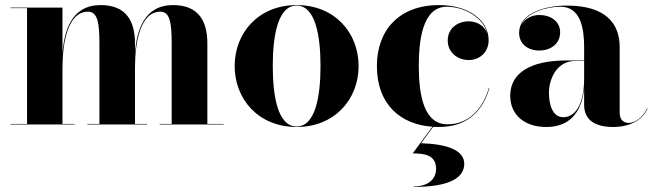

<svg xmlns="http://www.w3.org/2000/svg" viewBox="-20 -490 2571 756"><path d="M21 -2V0H273.5V-2H226V-223C226 -320.5 246.5 -444 326.5 -444C363.5 -444 371.5 -402 371.5 -318V-2H324V0H559V-2H511.5V-223C511.5 -320.5 531.5 -444 611.5 -444C648.5 -444 656 -402 656 -318V-2H608.5V0H861V-2H796.5V-319C796.5 -406 762.5 -470 661.5 -470C547.5 -470 518 -370.5 511.5 -280V-319C511.5 -406 477.5 -470 376.5 -470C262 -470 233 -370.5 226 -280V-460H21V-458H86.5V-2Z M904 -230C904 -100 997 10 1148 10C1299 10 1392 -100 1392 -230C1392 -360 1299 -470 1148 -470C997 -470 904 -360 904 -230ZM1054 -230C1054 -349 1074 -468 1148 -468C1222 -468 1242 -349 1242 -230C1242 -111 1222 8 1148 8C1074 8 1054 -111 1054 -230Z M1697 175C1697 214 1668 244 1609 244V246C1760 246 1808 205 1808 155C1808 99 1735 77 1638 74L1685.5 9.5C1692.5 10 1700 10 1707 10C1820.5 10 1881 -52.5 1907 -143.5H1905C1879.5 -57.5 1823.5 -0.5 1741.5 -0.5C1649 -0.5 1629 -115.5 1629 -230C1629 -324 1641.5 -463.5 1739 -463.5C1805.5 -463.5 1883 -423.5 1899 -357C1888.5 -388.5 1858 -406 1825 -406C1782 -406 1743 -378.5 1743 -331C1743 -278.5 1787.5 -253.5 1825 -253.5C1868 -253.5 1904 -283.5 1904 -332C1904 -409.5 1826 -470 1709 -470C1553 -470 1464 -372.5 1464 -230C1464 -77.5 1558.5 0.5 1682.5 9L1605 114C1655 114 1697 122 1697 175Z M2210.5 -252C2068.5 -252 1989 -202.5 1989 -113.5C1989 -37.5 2045 10 2131.5 10C2221 10 2270 -45.5 2280 -141V-77.5C2280 -12.5 2330 10 2394.5 10C2458.5 10 2510 -16.5 2530 -63L2528.5 -63.5C2509.5 -23.5 2476 -6 2456.5 -6C2430 -6 2420 -24 2420 -46V-304.5C2420 -398 2364.5 -468 2212 -468C2121 -468 2024 -435.5 2024 -361C2024 -317.5 2058 -291 2103.5 -291C2146 -291 2185.5 -315.5 2185.5 -363C2185.5 -407 2147 -431 2103.5 -431C2073 -431 2045 -415.5 2032.5 -391C2054.5 -441.5 2131.5 -463.5 2187 -463.5C2267 -463.5 2280 -376.5 2280 -304.5V-252ZM2198 -28.5C2155.5 -28.5 2141.5 -78 2141.5 -125.5C2141.5 -175 2169.5 -250 2245 -250H2280V-180.5C2280 -76 2243 -28.5 2198 -28.5Z"/></svg>

Font: Bodoni* 96pt
Style: Bold
Weight: 700
Version: Version 2.3